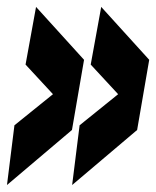

<svg xmlns="http://www.w3.org/2000/svg" viewBox="-44 -547 452 556"><path d="M-2.2 -184.2 109.4 -274.2 30 -360 60.4 -527 199.4 -373.8 164.4 -170.6 -23.8 -11.2ZM186.5 -184.2 298.1 -274.2 218.7 -360 249.1 -527 388.1 -373.8 353.1 -170.6 164.9 -11.2Z"/></svg>

Font: Georama ExtraCondensed Thin
Style: Italic
Weight: 100
Width: 2
Italic angle: -9°
Designer: Jean-Baptiste Levee
Foundry: Production Type
Version: Version 1.001